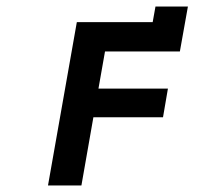

<svg xmlns="http://www.w3.org/2000/svg" viewBox="-20 -566 640 586"><path d="M214.5 -498.5H446L454.5 -546H553.5L529 -409H300.5L280.5 -295.5H492.5L477.5 -208H265L228.5 0H126.5Z"/></svg>

Font: JuliaMono ExtraBoldItalic
Style: Regular
Weight: 800
Italic angle: -9°
Monospace: yes
Designer: cormullion
Foundry: corm
Version: Version 0.049; ttfautohint (v1.8.4)